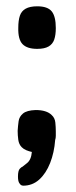

<svg xmlns="http://www.w3.org/2000/svg" viewBox="-20 -477 241 609"><path d="M53 112Q53 112 49 111Q45 110 41 103.5Q37 97 37 83Q37 64 43 58Q49 52 51 52Q52 51 65.5 40.5Q79 30 81 5Q72 3 63.5 -0.5Q55 -4 49 -10Q40 -19 38 -33.5Q36 -48 36 -62Q37 -78 39 -92.5Q41 -107 53 -117Q65 -127 93 -128Q128 -128 144 -112Q154 -103 155.5 -88.5Q157 -74 157 -60Q157 -53 157 -46Q157 -39 155 -33Q152 7 139 40Q126 73 104.5 92.5Q83 112 53 112ZM98 -322Q66 -322 51.5 -337Q37 -352 38 -389Q38 -412 43 -427Q48 -442 61.5 -449.5Q75 -457 98 -457Q131 -457 144 -441Q157 -425 157 -388Q157 -366 152 -351.5Q147 -337 134 -329.5Q121 -322 98 -322Z"/></svg>

Font: Fredoka Condensed Medium
Style: Regular
Weight: 500
Width: 3
Designer: Ben Nathan
Foundry: Milena B. Brandão, Ben Nathan
Version: Version 2.001